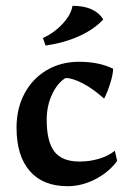

<svg xmlns="http://www.w3.org/2000/svg" viewBox="-20 -631 448 662"><path d="M37 -191Q37 -257 64.5 -308.5Q92 -360 141 -389Q190 -418 253 -418Q321 -418 370 -394Q370 -376 360.5 -345Q351 -314 339 -291Q301 -325 265.5 -343.5Q230 -362 206 -362Q178 -345 159.5 -305.5Q141 -266 141 -218Q141 -143 167.5 -108.5Q194 -74 254 -74Q289 -74 321 -83.5Q353 -93 376 -111L384 -76Q355 -37 308.5 -13Q262 11 213 11Q128 11 82.5 -41.5Q37 -94 37 -191ZM128 -500Q166 -517 195.5 -548.5Q225 -580 230 -611Q307 -611 336 -564Q305 -530 253 -506.5Q201 -483 137 -474Z"/></svg>

Font: Mirza Medium
Style: Regular
Weight: 500
Designer: Arabic design by Kourosh Beigpour, Latin design by Eduardo Tunni, engineering by Lasse Fister
Version: Version 1.0010g